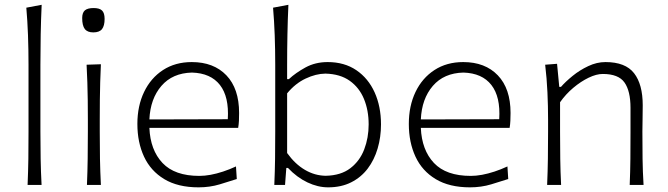

<svg xmlns="http://www.w3.org/2000/svg" viewBox="-20 -782 2823 812"><path d="M96.7 0H155.8Q152.8 -57.1 151.9 -110.1Q150.9 -163.1 150.9 -226.1V-507.8Q150.9 -574.2 152.1 -636.5Q153.3 -698.7 156.2 -761.7L91.3 -749.5Q96.2 -693.4 98.4 -633.3Q100.6 -573.2 100.6 -507.8V-226.1Q100.6 -163.1 99.9 -110.1Q99.1 -57.1 96.7 0Z M347.7 0H406.7Q403.8 -57.1 402.8 -110.1Q401.9 -163.1 401.9 -226.1V-277.3Q401.9 -320.8 402.3 -359.4Q402.8 -397.9 403.8 -434.8Q404.8 -471.7 406.7 -510.3L346.2 -508.3Q348.1 -470.2 349.4 -433.6Q350.6 -397 351.1 -358.9Q351.6 -320.8 351.6 -277.3V-226.1Q351.6 -163.1 350.8 -110.1Q350.1 -57.1 347.7 0ZM374.5 -645Q400.4 -645 411.4 -658.9Q422.4 -672.9 422.4 -702.1Q422.4 -727.1 411.6 -737.5Q400.9 -748 376 -748Q350.6 -748 339.1 -738.3Q327.6 -728.5 327.6 -705.6Q327.6 -673.8 338.6 -659.4Q349.6 -645 374.5 -645Z M819.8 10.3Q867.2 10.3 909.4 -2.4Q951.7 -15.1 981.4 -24.9L978 -78.1Q950.7 -65.4 923.3 -56.4Q896 -47.4 870.6 -42.7Q845.2 -38.1 823.2 -38.1Q718.8 -38.1 667.2 -92.8Q615.7 -147.5 611.8 -241.2H987.3Q989.7 -255.9 990.5 -271Q991.2 -286.1 991.2 -304.2Q991.2 -407.2 937.5 -463.4Q883.8 -519.5 791 -519.5Q721.2 -519.5 669.4 -485.8Q617.7 -452.1 589.4 -393.1Q561 -334 561 -257.8Q561 -180.2 589.1 -119.6Q617.2 -59.1 674.8 -24.4Q732.4 10.3 819.8 10.3ZM943.4 -277.8 611.8 -276.9Q615.7 -364.3 662.6 -418.7Q709.5 -473.1 792 -475.1Q871.1 -472.7 910.2 -422.6Q949.2 -372.6 943.4 -277.8Z M1367.7 10.3Q1423.3 10.3 1465.3 -11Q1507.3 -32.2 1535.2 -69.1Q1563 -106 1577.1 -154.1Q1591.3 -202.1 1591.3 -255.9Q1591.3 -331.5 1564.5 -391.1Q1537.6 -450.7 1487.1 -485.1Q1436.5 -519.5 1365.7 -519.5Q1313.5 -519.5 1272 -496.8Q1230.5 -474.1 1201.7 -447.3H1194.3V-507.8Q1194.3 -574.2 1195.6 -636.5Q1196.8 -698.7 1199.7 -761.7L1134.8 -749.5Q1139.6 -693.4 1141.8 -633.3Q1144 -573.2 1144 -507.8V-226.1Q1144 -163.1 1143.3 -110.1Q1142.6 -57.1 1140.1 0H1185.5L1190.9 -71.8H1197.8Q1235.8 -31.7 1280 -10.7Q1324.2 10.3 1367.7 10.3ZM1357.9 -38.6Q1311.5 -39.1 1269.8 -63.5Q1228 -87.9 1194.3 -134.8V-387.2Q1229 -429.2 1272.5 -449.7Q1315.9 -470.2 1356 -470.7Q1418.5 -469.2 1459 -440.4Q1499.5 -411.6 1519.3 -363.5Q1539.1 -315.4 1539.1 -255.9Q1539.1 -199.2 1520.3 -150.1Q1501.5 -101.1 1461.7 -70.6Q1421.9 -40 1357.9 -38.6Z M1967.8 10.3Q2015.1 10.3 2057.4 -2.4Q2099.6 -15.1 2129.4 -24.9L2126 -78.1Q2098.6 -65.4 2071.3 -56.4Q2043.9 -47.4 2018.6 -42.7Q1993.2 -38.1 1971.2 -38.1Q1866.7 -38.1 1815.2 -92.8Q1763.7 -147.5 1759.8 -241.2H2135.3Q2137.7 -255.9 2138.4 -271Q2139.2 -286.1 2139.2 -304.2Q2139.2 -407.2 2085.4 -463.4Q2031.7 -519.5 1939 -519.5Q1869.1 -519.5 1817.4 -485.8Q1765.6 -452.1 1737.3 -393.1Q1709 -334 1709 -257.8Q1709 -180.2 1737.1 -119.6Q1765.1 -59.1 1822.8 -24.4Q1880.4 10.3 1967.8 10.3ZM2091.3 -277.8 1759.8 -276.9Q1763.7 -364.3 1810.5 -418.7Q1857.4 -473.1 1939.9 -475.1Q2019 -472.7 2058.1 -422.6Q2097.2 -372.6 2091.3 -277.8Z M2293.9 0H2353Q2350.1 -57.1 2349.4 -109.9Q2348.6 -162.6 2348.6 -224.6V-349.6Q2372.6 -383.8 2404.5 -410.6Q2436.5 -437.5 2469.5 -453.4Q2502.4 -469.2 2529.3 -469.2Q2595.7 -469.2 2621.1 -433.1Q2646.5 -397 2646.5 -326.2V-224.6Q2646.5 -162.6 2646 -109.9Q2645.5 -57.1 2643.1 0H2701.7Q2698.2 -57.1 2697.5 -110.1Q2696.8 -163.1 2696.8 -226.1Q2696.8 -247.6 2697.5 -275.9Q2698.2 -304.2 2698.2 -336.9Q2698.2 -425.3 2661.6 -472.4Q2625 -519.5 2540.5 -519.5Q2503.9 -519.5 2467.8 -502.4Q2431.6 -485.4 2401.6 -460.9Q2371.6 -436.5 2352.5 -414.6H2345.2L2335.9 -512.2L2285.6 -508.3Q2292.5 -450.7 2295.2 -391.6Q2297.9 -332.5 2297.9 -277.3V-226.1Q2297.9 -163.1 2297.1 -110.1Q2296.4 -57.1 2293.9 0Z"/></svg>

Font: Pinar VF
Style: Regular
Weight: 300
Designer: Amin Abedi
Version: Version 2.000